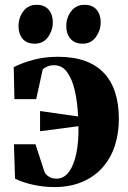

<svg xmlns="http://www.w3.org/2000/svg" viewBox="-20 -764 532 798"><path d="M206 13.5Q162 13.5 119 4.2Q76 -5 42.5 -21.5L38 -164.5H127.5L164 -52Q166.5 -44.5 173.2 -37.5Q180 -30.5 190.5 -26Q201 -21.5 215 -21.5Q246 -21.5 266.8 -50Q287.5 -78.5 297.5 -127.8Q307.5 -177 306 -239.5L146.5 -218.5V-302.5L304.5 -280Q302 -340 290.8 -388.2Q279.5 -436.5 258.5 -464.8Q237.5 -493 204.5 -493Q189.5 -493 177.2 -487.8Q165 -482.5 157.5 -475.5L130.5 -352H40L37 -485Q75 -504 121 -516Q167 -528 221 -528Q286.5 -528 334.2 -510.5Q382 -493 413 -459.5Q444 -426 459 -378.2Q474 -330.5 474 -270Q474 -208.5 456.8 -156.8Q439.5 -105 405.5 -67Q371.5 -29 321.2 -7.8Q271 13.5 206 13.5ZM124 -582.5Q91 -582.5 74 -602.8Q57 -623 57 -655Q57 -691 77.2 -717.5Q97.5 -744 131.5 -744H132.5Q165 -744 182.2 -723.8Q199.5 -703.5 199.5 -671.5Q199.5 -638 179.8 -610.2Q160 -582.5 124.5 -582.5ZM323 -582.5Q290.5 -582.5 273 -602.8Q255.5 -623 255.5 -655Q255.5 -691 276 -717.5Q296.5 -744 330.5 -744H331.5Q364.5 -744 381.5 -723.8Q398.5 -703.5 398.5 -671.5Q398.5 -638 378.5 -610.2Q358.5 -582.5 324 -582.5Z"/></svg>

Font: Merriweather 120pt ExtraBold
Style: Regular
Weight: 800
Version: Version 2.100